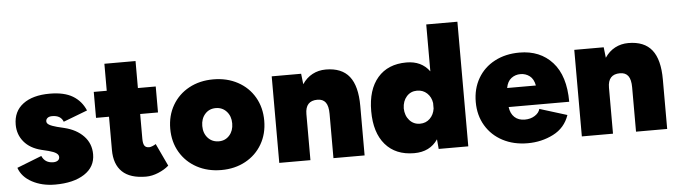

<svg xmlns="http://www.w3.org/2000/svg" viewBox="-46 -906 3903 1105"><g transform="rotate(-5 1905.0 -354.0)"><path d="M25 -103 168 -159Q186 -117 234 -117Q250 -117 260 -124Q270 -131 270 -144Q270 -157 256.5 -166.5Q243 -176 213 -184L172 -194Q107 -210 72 -252Q37 -294 37 -351Q37 -428 93 -470Q149 -512 247 -512Q331 -512 380.5 -482Q430 -452 453 -397L314 -344Q300 -382 250 -382Q233 -382 223.5 -374.5Q214 -367 214 -355Q214 -343 228.5 -334.5Q243 -326 273 -318L314 -308Q384 -291 425 -248Q466 -205 466 -143Q466 -70 403 -29Q340 12 234 12Q158 12 100.5 -19Q43 -50 25 -103Z M576 -158V-350H501V-500H576V-656H756V-500H859V-350H756V-207Q756 -179 764 -167Q772 -155 791 -155Q799 -155 811 -160Q823 -165 830 -170L891 -40Q866 -18 829.5 -3Q793 12 759 12Q667 12 621.5 -31.5Q576 -75 576 -158Z M921 -250Q921 -326 955.5 -385.5Q990 -445 1051.5 -478.5Q1113 -512 1192 -512Q1271 -512 1333 -478.5Q1395 -445 1429.5 -385.5Q1464 -326 1464 -250Q1464 -174 1429.5 -114.5Q1395 -55 1333.5 -21.5Q1272 12 1194 12Q1115 12 1053 -21.5Q991 -55 956 -114.5Q921 -174 921 -250ZM1194 -154Q1231 -154 1255 -181Q1279 -208 1279 -250Q1279 -292 1254.5 -319Q1230 -346 1192 -346Q1154 -346 1130 -319Q1106 -292 1106 -250Q1106 -208 1130.5 -181Q1155 -154 1194 -154Z M1529 -500H1699L1706 -439Q1730 -475 1765 -493.5Q1800 -512 1842 -512Q1934 -512 1978 -456.5Q2022 -401 2022 -286V0H1842V-256Q1842 -301 1826.5 -322Q1811 -343 1779 -343Q1709 -343 1709 -266V0H1529Z M2445 -56Q2399 12 2308 12Q2201 12 2141.5 -57Q2082 -126 2082 -250Q2082 -374 2141.5 -443Q2201 -512 2308 -512Q2395 -512 2441 -449V-720H2621V0H2450ZM2356 -154Q2390 -154 2413 -176.5Q2436 -199 2441 -234V-266Q2436 -301 2412.5 -323Q2389 -345 2355 -345Q2318 -345 2294.5 -318.5Q2271 -292 2270 -250Q2271 -208 2295 -181Q2319 -154 2356 -154Z M2686 -250Q2686 -327 2720.5 -386.5Q2755 -446 2817.5 -479Q2880 -512 2961 -512Q3080 -512 3151 -433.5Q3222 -355 3222 -205H2872Q2877 -167 2899.5 -146Q2922 -125 2959 -125Q2992 -125 3016.5 -140.5Q3041 -156 3047 -179L3205 -130Q3180 -57 3112 -22.5Q3044 12 2964 12Q2883 12 2820 -21Q2757 -54 2721.5 -113.5Q2686 -173 2686 -250ZM3039 -315Q3032 -353 3009 -370.5Q2986 -388 2956 -388Q2926 -388 2903 -370.5Q2880 -353 2873 -315Z M3277 -500H3447L3454 -439Q3478 -475 3513 -493.5Q3548 -512 3590 -512Q3682 -512 3726 -456.5Q3770 -401 3770 -286V0H3590V-256Q3590 -301 3574.5 -322Q3559 -343 3527 -343Q3457 -343 3457 -266V0H3277Z"/></g></svg>

Font: Oak Sans Black
Style: Regular
Weight: 900
Designer: Erik Kennedy, Walven
Foundry: Erik Kennedy, Walven
Version: Version 1.000